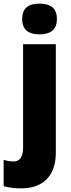

<svg xmlns="http://www.w3.org/2000/svg" viewBox="-66 -796 388 1056"><path d="M56 -691C56 -629 95 -607 151 -607C207 -607 247 -629 247 -691C247 -755 208 -776 151 -776C94 -776 56 -755 56 -691ZM50 240C184 240 241 157 241 45V-553H61V15C61 74 38 92 8 92C-11 92 -27 89 -46 83V228C-20 236 20 240 50 240Z"/></svg>

Font: Noto Sans Sinhala SemiCondensed Black
Style: Regular
Weight: 900
Width: 4
Designer: Jelle Bosma - Monotype Design Team
Foundry: Monotype Imaging Inc.
Version: Version 2.006